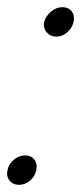

<svg xmlns="http://www.w3.org/2000/svg" viewBox="-27 -518 226 535"><path d="M-6 -44Q-3 -61 11.5 -73Q26 -85 43 -85Q60 -85 69 -73Q78 -61 74 -44Q71 -27 57 -15Q43 -3 26 -3Q9 -3 -0.5 -15Q-10 -27 -6 -44ZM96 -457Q101 -474 115.5 -486Q130 -498 147 -498Q164 -498 173 -486Q182 -474 178 -457Q174 -440 160.5 -428Q147 -416 130 -416Q113 -416 103 -428Q93 -440 96 -457Z"/></svg>

Font: VDS
Style: Thin Italic
Weight: 100
Width: 0
Designer: artmaker
Foundry: artmaker
Version: Version 1.000 2012 initial release